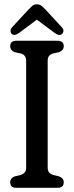

<svg xmlns="http://www.w3.org/2000/svg" viewBox="-20 -894 352 914"><path d="M207 -95.5Q207 -69 233.5 -61L260.5 -54.5Q283.5 -46 283.5 -26Q283.5 0 253.5 0H58Q28.5 0 28.5 -26Q28.5 -46 50.5 -54.5L77.5 -61Q104.5 -69 104.5 -95.5V-605.5Q104.5 -631 80.5 -639L50.5 -645.5Q28.5 -654 28.5 -674Q28.5 -700 58 -700H253.5Q283.5 -700 283.5 -674Q283.5 -654 260.5 -645.5L230.5 -639Q207 -631 207 -605.5ZM275.5 -732.5Q262.5 -721 240.5 -737L155.5 -800.5L70.5 -737Q48.5 -721.5 36 -732.5Q31 -737 30.2 -746Q29.5 -755 37.5 -764L115.5 -848.5Q126 -859.5 134.2 -866.5Q142.5 -873.5 155 -873.5Q168.5 -873.5 177 -866.8Q185.5 -860 196.5 -848.5L274.5 -764Q283 -754.5 282 -746Q281 -737.5 275.5 -732.5Z"/></svg>

Font: Fraunces 144pt S100
Style: Regular
Weight: 400
Version: Version 1.000; ttfautohint (v1.8.3)